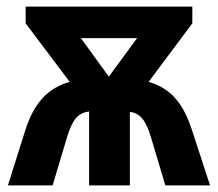

<svg xmlns="http://www.w3.org/2000/svg" viewBox="-20 -564 663 584"><path d="M565 -544H58V-493L192 -315C124 -296 83 -249 57 -168L4 0H140L184 -147C201 -202 217 -220 251 -225V0H375V-224C406 -219 423 -200 439 -147L483 0H619L564 -168C538 -248 501 -295 432 -315L565 -493ZM397 -448 311 -331 226 -448Z"/></svg>

Font: Noto Sans Display
Style: Bold
Weight: 700
Designer: Monotype Design Team
Foundry: Monotype Imaging Inc.
Version: Version 1.900